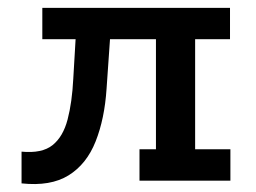

<svg xmlns="http://www.w3.org/2000/svg" viewBox="-20 -461 653 490"><path d="M336 0V-80H378V-361H88V-441H567V-361H478V-80H568V0ZM35 7V-74Q87 -69 114 -90.5Q141 -112 152.5 -156Q164 -200 167 -260L174 -379H262L252 -235Q247 -158 224 -100Q201 -42 155 -13.5Q109 15 35 7Z"/></svg>

Font: Podkova SemiBold
Style: Regular
Weight: 600
Designer: Ilya Yudin
Foundry: Cyreal (www.cyreal.org)
Version: Version 2.103